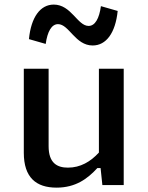

<svg xmlns="http://www.w3.org/2000/svg" viewBox="-20 -828 660 859"><path d="M86.5 -520.5V-144.5C86.5 -34.5 141 11.5 233 11.5C318 11.5 371.5 -28 415.5 -76H430L438 0H533.5V-520.5H422.5V-145.5C385 -104.5 339.5 -78 284 -78C236 -78 197.5 -98 197.5 -174V-520.5ZM220.5 -807.5C160.5 -807.5 119 -751.5 109.5 -653L184.5 -631.5C192 -686 210.5 -720 239.5 -720C289 -720 316.5 -624.5 394.5 -624.5C455 -624.5 496.5 -680.5 506.5 -779L431.5 -800.5C424 -745.5 405.5 -712 376.5 -712C326.5 -712 299 -807.5 220.5 -807.5Z"/></svg>

Font: Monaspace Neon Medium
Style: Regular
Weight: 500
Designer: Riley Cran & the Lettermatic Team
Foundry: Lettermatic
Version: Version 1.200 (Monaspace Neon)